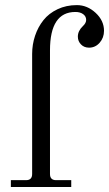

<svg xmlns="http://www.w3.org/2000/svg" viewBox="-20 -747 436 767"><path d="M23.4 0V-27.3H84Q108.4 -27.3 108.4 -51.8V-531.2Q108.4 -569.3 120.1 -604.2Q131.8 -639.2 153.6 -666.5Q175.3 -693.8 210 -710.2Q244.6 -726.6 287.1 -726.6Q328.6 -726.6 362.1 -695.6Q395.5 -664.6 395.5 -624Q395.5 -596.2 378.2 -576.4Q360.8 -556.6 335.9 -556.6Q315.9 -556.6 303.5 -569.6Q291 -582.5 291 -600.6Q291 -623.5 311 -642.6Q324.2 -654.8 324.2 -667.5Q324.2 -681.6 312.3 -690.4Q300.3 -699.2 281.2 -699.2Q179.7 -699.2 179.7 -545.9V-51.8Q179.7 -27.3 204.1 -27.3H264.6V0Z"/></svg>

Font: Theano Modern
Style: Regular
Weight: 400
Designer: Alexey Kryukov
Version: Version 2.00